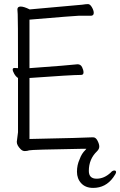

<svg xmlns="http://www.w3.org/2000/svg" viewBox="-20 -730 587 938"><path d="M435 188Q398 188 377 165.5Q356 143 356 109Q356 76 369 48Q379 20 396 4L402 -3H378Q132 1 122.5 4.5Q113 8 101 8Q90 8 81 -1Q62 -20 62 -37L68 -84V-349Q57 -356 49.5 -369.5Q42 -383 42 -390Q42 -398 51 -398Q57 -397 68 -397Q68 -649 66.5 -661Q65 -673 65 -684Q65 -698 81 -698Q97 -698 125 -684Q366 -705 381 -707Q400 -710 410 -710Q420 -710 429 -694.5Q438 -679 438 -667Q438 -654 425 -653H363Q349 -653 124 -634V-397Q317 -411 359 -416Q374 -416 381 -402Q388 -388 388 -376Q388 -364 376 -364Q330 -364 124 -349V-51Q404 -57 427 -59H436Q448 -59 456.5 -42.5Q465 -26 465 -14Q465 -2 454 9Q414 47 414 105Q414 143 452 143Q489 143 521 113Q529 103 539 103Q547 103 547 111Q547 118 533 137Q496 188 435 188Z"/></svg>

Font: LXGW WenKai Mono TC Light
Style: Regular
Weight: 300
Designer: LXGW / Fontworks Inc.
Foundry: LXGW / Fontworks Inc.
Version: Version 1.330